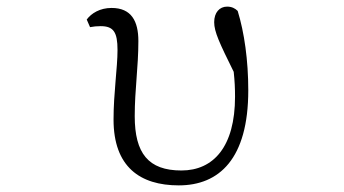

<svg xmlns="http://www.w3.org/2000/svg" viewBox="-20 -546 1040 580"><path d="M520 14C642 14 730 -66 730 -273C730 -364 718 -448 698 -513C690 -521 680 -526 666 -526C643 -526 627 -508 627 -479C627 -450 643 -416 686 -329C689 -301 690 -279 690 -254C690 -103 625 -31 528 -31C428 -31 387 -83 387 -195C387 -276 398 -342 398 -422C398 -482 377 -522 317 -522C282 -522 256 -506 242 -487L252 -464C262 -466 273 -467 284 -467C323 -467 335 -449 335 -395C335 -341 323 -265 323 -185C323 -42 403 14 520 14Z"/></svg>

Font: Kiri Minchoo Light
Style: Regular
Weight: 300
Designer: Ryoko NISHIZUKA 西塚涼子 (kana & ideographs); Frank Grießhammer (Latin, Greek & Cyrillic);
akenotsuki.com/eyeben/fonts/ (U+
Foundry: Adobe
akenotsuki.com/eyeben/fonts/
Version: Version 4.002;hotconv 1.0.119;makeotfexe 2.5.65604